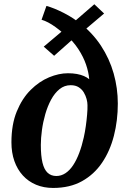

<svg xmlns="http://www.w3.org/2000/svg" viewBox="-20 -892 612 924"><path d="M235.5 12.5Q190.5 12.5 153.5 -3Q116.5 -18.5 90 -47.5Q63.5 -76.5 49.2 -117Q35 -157.5 35 -207Q35 -293 60.8 -355.8Q86.5 -418.5 127.5 -459.2Q168.5 -500 216 -519.8Q263.5 -539.5 307 -539.5Q330.5 -539.5 349.8 -536Q369 -532.5 384 -526Q399 -519.5 409.5 -510.5Q406.5 -545 393.8 -582Q381 -619 356.8 -656Q332.5 -693 294.5 -727.5L365.5 -734.5L240.5 -623.5L190.5 -667.5L320.5 -777L311 -707.5Q283 -735.5 247 -761.8Q211 -788 180 -797L203.5 -863.5Q239 -854 286.8 -829.8Q334.5 -805.5 375.5 -771.5L313.5 -767L434 -871.5L481 -827L353 -718.5L360 -785Q424.5 -735 465.8 -672.2Q507 -609.5 527 -538.5Q547 -467.5 547 -393.5Q547 -312 528.2 -238.8Q509.5 -165.5 471.2 -109Q433 -52.5 374.5 -20Q316 12.5 235.5 12.5ZM251 -45Q274.5 -45 295 -58.5Q315.5 -72 332 -97Q348.5 -122 361.2 -155.8Q374 -189.5 383 -230Q389 -256.5 393 -285.2Q397 -314 399.2 -340.2Q401.5 -366.5 401 -386Q401 -399 396.8 -415.2Q392.5 -431.5 383.5 -446.8Q374.5 -462 359 -472Q343.5 -482 320 -482Q290 -482 266.5 -463Q243 -444 226 -412.5Q209 -381 198 -342.8Q187 -304.5 181.8 -265.8Q176.5 -227 176.5 -194.5Q176.5 -142 184.5 -109Q192.5 -76 209.2 -60.5Q226 -45 251 -45Z"/></svg>

Font: Merriweather 24pt
Style: Bold Italic
Weight: 700
Italic angle: -7.8°
Designer: Eben Sorkin
Foundry: Eben Sorkin
Version: Version 2.101